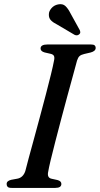

<svg xmlns="http://www.w3.org/2000/svg" viewBox="-20 -917 487 937"><path d="M215.5 -80.5Q208 -49 232.5 -44.5L260 -38.5Q279.5 -33.5 279.5 -19.5Q279.5 0 250 0H37Q22.5 0 17.5 -5Q12.5 -10 12.5 -18Q11.5 -34 34.5 -39.5L64.5 -45Q92.5 -50 103.5 -82Q109 -104.5 120.2 -145.8Q131.5 -187 145.8 -239.5Q160 -292 175.2 -348.2Q190.5 -404.5 204.2 -457.5Q218 -510.5 228.5 -553.2Q239 -596 243.5 -620.5Q247 -635.5 243.5 -643.5Q240 -651.5 226.5 -654.5L198 -661Q178 -666.5 178 -680.5Q178 -700 212.5 -700H423Q437 -700 442 -695.5Q447 -691 447 -683.5Q447 -667.5 423 -661L391 -653.5Q376 -650 368.5 -643.5Q361 -637 356 -621.5Q349 -596 336.8 -550.8Q324.5 -505.5 309.2 -450Q294 -394.5 278.8 -336.5Q263.5 -278.5 250 -226.2Q236.5 -174 227.2 -135.2Q218 -96.5 215.5 -80.5ZM324 -852 369.5 -769.5Q371.5 -764.5 371.8 -759.2Q372 -754 366.5 -749.5Q356.5 -741 344 -747L261 -796Q240.5 -806 229 -817.5Q217.5 -829 218.5 -847.5Q218.5 -862 231 -876.8Q243.5 -891.5 263.5 -895.5Q286 -900 299.2 -887.5Q312.5 -875 324 -852Z"/></svg>

Font: Fraunces 9pt S000
Style: Italic
Weight: 400
Italic angle: -16°
Version: Version 1.000; ttfautohint (v1.8.3)